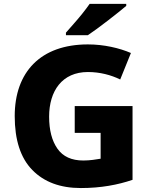

<svg xmlns="http://www.w3.org/2000/svg" viewBox="-20 -951 771 981"><path d="M625 -931.2H438C427.7 -916.5 415.5 -899.9 400.9 -881.8C371.6 -844.7 338.4 -809.6 316.9 -784.2V-771H428.7C480.5 -805.2 583 -885.3 625 -920.9ZM361.8 -272H494.1V-140.1C471.2 -136.2 439.5 -130.9 405.8 -130.9C345.7 -130.9 301.8 -150.9 273.4 -191.4C245.1 -231.9 231 -286.1 231 -355C231 -486.3 297.4 -583 429.2 -583C490.2 -583 547.4 -567.9 594.2 -544.9L648.9 -680.2C590.3 -705.6 510.7 -724.1 429.2 -724.1C187 -724.1 55.2 -582.5 55.2 -357.9C55.2 -235.8 85 -144 145 -82.5C205.1 -21 287.6 9.8 393.1 9.8C496.1 9.8 582.5 -6.8 657.2 -32.2V-409.2H361.8Z"/></svg>

Font: Noto Reveo Sans
Style: Regular
Weight: 800
Designer: Monotype Design Team
Foundry: Monotype Imaging Inc.
Version: Version 2.007